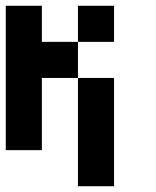

<svg xmlns="http://www.w3.org/2000/svg" viewBox="-20 -520 540 665"><path d="M125 0H0V-500H125V-375H250V-250H125ZM250 -375V-500H375V-375ZM375 125H250V-250H375Z"/></svg>

Font: Tiny5
Style: Regular
Weight: 400
Designer: Stefan Schmidt
Foundry: Made with Bits'n'Picas by Kreative Software
Version: Version 1.002; ttfautohint (v1.8.4.7-5d5b)